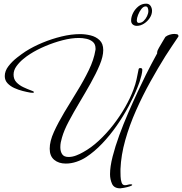

<svg xmlns="http://www.w3.org/2000/svg" viewBox="-20 -817 993 1047"><path d="M636 210Q602 210 591 185.5Q580 161 580 133Q580 92 594 37Q608 -18 630.5 -79.5Q653 -141 679.5 -202Q706 -263 731 -316.5Q756 -370 775 -408Q790 -437 805.5 -467.5Q821 -498 837 -526V-533Q837 -539 846.5 -556Q856 -573 867 -591Q878 -609 882 -616Q892 -624 905.5 -628Q919 -632 931 -632Q935 -632 944 -630.5Q953 -629 953 -621V-618Q935 -591 917 -564.5Q899 -538 882 -511Q842 -447 800 -371.5Q758 -296 722 -215Q686 -134 663 -52.5Q640 29 637 105V119Q637 127 637.5 145Q638 163 643 178Q648 193 661 193Q669 193 677 190.5Q685 188 693 188Q694 188 697.5 188.5Q701 189 701 191Q701 195 687 199.5Q673 204 657 207Q641 210 636 210ZM339 75Q300 75 275.5 54.5Q251 34 251 -6Q251 -47 274 -97.5Q297 -148 331 -205Q365 -262 401 -320Q437 -378 464.5 -435Q492 -492 500 -542Q501 -544 501 -547Q501 -550 501 -552Q501 -576 486.5 -588.5Q472 -601 451 -605.5Q430 -610 411 -610Q369 -610 321 -597.5Q273 -585 227 -565.5Q181 -546 145 -523Q127 -512 106 -494.5Q85 -477 69.5 -455.5Q54 -434 54 -410Q54 -385 69.5 -368.5Q85 -352 107.5 -341.5Q130 -331 149 -324Q151 -323 158 -320.5Q165 -318 165 -314Q165 -312 161.5 -311.5Q158 -311 156 -311Q148 -311 145 -312Q127 -315 103.5 -321Q80 -327 58 -337Q36 -347 21 -363Q6 -379 6 -402Q6 -430 26 -456Q46 -482 73 -503Q100 -524 120 -537Q161 -563 211.5 -584Q262 -605 315.5 -618Q369 -631 417 -631Q445 -631 474 -624Q503 -617 523 -598Q543 -579 543 -544Q543 -509 523.5 -462.5Q504 -416 474.5 -363.5Q445 -311 413 -257.5Q381 -204 355 -155Q329 -106 318 -67Q314 -54 311.5 -41Q309 -28 309 -14Q309 9 319 24Q329 39 354 39Q374 39 395 31Q416 23 433 13Q477 -11 519 -50Q561 -89 597.5 -136Q634 -183 662.5 -233Q691 -283 708 -329Q719 -358 724.5 -383.5Q730 -409 736 -440Q738 -446 745 -446Q756 -446 756 -436Q756 -425 751.5 -406.5Q747 -388 741 -370Q735 -352 730 -341Q711 -293 682 -238.5Q653 -184 616 -131Q579 -78 537 -34Q495 10 451 39Q427 55 397.5 65Q368 75 339 75ZM726 -676Q713 -676 704 -683.5Q695 -691 695 -705Q695 -725 705.5 -746Q716 -767 734.5 -782Q753 -797 777 -797Q793 -797 801 -785Q809 -773 809 -758Q809 -738 796.5 -719Q784 -700 765 -688Q746 -676 726 -676ZM737 -692Q752 -692 763.5 -703Q775 -714 782 -729Q789 -744 789 -757Q789 -765 786 -773.5Q783 -782 774 -782Q762 -782 751 -768Q740 -754 733 -736Q726 -718 726 -706Q726 -701 728.5 -696.5Q731 -692 737 -692Z"/></svg>

Font: Bonheur Royale
Style: Regular
Weight: 400
Designer: Robert E. Leuschke
Foundry: Robert E. Leuschke
Version: Version 1.010; ttfautohint (v1.8.3)